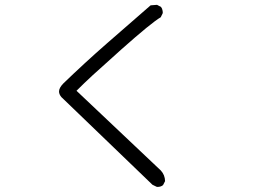

<svg xmlns="http://www.w3.org/2000/svg" viewBox="-20 -734 1040 778"><path d="M618.2 23.4Q631.8 23.4 640.6 16.1L648.9 0Q648.4 -24.9 631.8 -43L290 -366.2Q321.3 -397.5 354.5 -428.2Q409.7 -478.5 472.2 -534.2Q594.2 -642.6 631.3 -664.1L639.2 -680.2Q639.6 -682.1 639.6 -684.6Q639.6 -687 638.7 -690.9Q637.7 -699.2 632.3 -706.1L616.2 -714.4L590.3 -712.4L412.6 -557.6Q323.2 -479.5 236.3 -395.5Q219.2 -377.9 219.2 -363.3Q219.2 -352.1 228.5 -340.8L597.7 14.6L614.7 22.9Q616.7 23.4 618.2 23.4Z"/></svg>

Font: NaikaiFont
Style: Light
Weight: 300
Version: Version 1.89